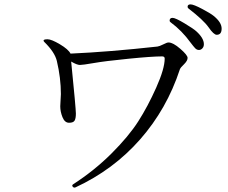

<svg xmlns="http://www.w3.org/2000/svg" viewBox="-20 -854 1040 876"><path d="M178.7 -668.9Q178.7 -674.8 197.3 -674.8Q214.8 -674.8 253.4 -651.9Q292 -628.9 301.8 -609.4Q476.6 -617.2 698.2 -641.6Q707 -642.6 724.6 -651.4Q741.2 -660.2 749 -660.2Q769.5 -660.2 802.7 -631.3Q835.9 -602.5 835.9 -589.8Q835.9 -577.1 820.3 -561.5Q803.7 -545.9 800.8 -538.1Q741.2 -356.4 619.1 -217.8Q497.1 -79.1 324.2 1Q322.3 2 319.3 2Q316.4 2 313 -1Q309.6 -3.9 309.6 -7.8Q309.6 -10.7 314.5 -13.7Q411.1 -76.2 489.3 -154.3Q567.4 -232.4 610.8 -300.3Q654.3 -368.2 692.9 -454.6Q731.4 -541 731.4 -586.9Q731.4 -596.7 719.7 -596.7Q672.9 -596.7 565.4 -585.9Q458 -575.2 408.2 -566.4Q357.4 -557.6 344.7 -557.6Q331.1 -557.6 304.7 -573.2Q326.2 -358.4 326.2 -335.9Q326.2 -313.5 320.3 -303.7Q314.5 -293.9 294.9 -293.9Q275.4 -293.9 265.1 -319.3Q254.9 -344.7 254.9 -369.1L257.8 -424.8Q257.8 -498 239.3 -576.2Q229.5 -616.2 182.6 -662.1Q178.7 -666 178.7 -668.9ZM753.9 -759.8Q753.9 -772.5 767.6 -772.5Q780.3 -772.5 821.8 -747.6Q863.3 -722.7 876 -710.9Q910.2 -679.7 910.2 -652.3Q910.2 -640.6 903.3 -633.3Q896.5 -626 887.7 -626Q877.9 -626 870.1 -634.3Q862.3 -642.6 850.6 -658.2Q809.6 -714.8 758.8 -752Q753.9 -754.9 753.9 -759.8ZM835.9 -823.2Q835.9 -834 849.6 -834Q863.3 -834 902.8 -813Q942.4 -792 955.1 -781.2Q991.2 -752 991.2 -723.6Q991.2 -695.3 968.8 -695.3Q955.1 -695.3 931.6 -729.5Q908.2 -762.7 839.8 -815.4Q835.9 -818.4 835.9 -823.2Z"/></svg>

Font: GenEi Koburi Mincho v6
Style: Regular
Weight: 400
Designer: o_tamon (Modified)
Foundry: o_tamon / Adobe Systems Incorporated
Version: Version 6.1